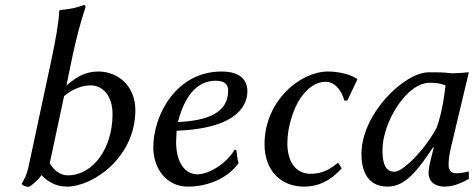

<svg xmlns="http://www.w3.org/2000/svg" viewBox="-20 -718 1849 749"><path d="M263 -500C279 -574 293 -627 313 -688C315 -695 313 -698 306 -698C279 -688 255 -682 214 -679L211 -676C210 -633 196 -558 180 -482L92 -71C84 -32 75 -21 64 0C70 6 80 11 93 11C108 2 130 -17 142 -35C165 -10 198 10 241 10C344 10 508 -105 508 -288C508 -383 440 -439 364 -439C316 -439 281 -421 239 -384ZM174 -81 230 -343C277 -383 322 -385 333 -385C383 -385 419 -342 419 -273C419 -139 343 -34 244 -34C213 -34 189 -56 174 -81Z M669 -208C927 -218 945 -324 945 -362C945 -405 918 -439 844 -439C667 -439 578 -269 578 -143C578 -61 629 10 713 10C797 10 872 -27 911 -82C906 -93 904 -120 902 -133L895 -134C867 -84 798 -38 750 -38C706 -38 667 -77 667 -166C667 -175 669 -200 669 -208ZM870 -364C870 -279 791 -247 674 -242C709 -377 773 -403 821 -403C855 -403 870 -390 870 -364Z M1249 -399C1284 -399 1310 -371 1324 -325L1335 -326L1374 -408L1372 -411C1348 -427 1304 -439 1259 -439C1205 -439 1143 -410 1094 -360C1049 -312 1012 -244 1012 -155C1012 -53 1075 10 1166 10C1220 10 1266 -10 1313 -61L1300 -82H1297C1256 -48 1224 -40 1191 -40C1138 -40 1101 -82 1101 -159C1101 -225 1125 -293 1150 -332C1178 -375 1214 -399 1249 -399Z M1738 -138 1809 -436C1803 -436 1794 -435 1784 -434C1766 -433 1745 -431 1733 -433C1706 -436 1693 -436 1653 -436C1557 -436 1390 -274 1390 -117C1390 -61 1408 10 1492 10C1563 10 1610 -55 1670 -144L1672 -142L1659 -90C1653 -64 1652 -52 1652 -43C1652 -4 1684 10 1714 10C1754 10 1788 -9 1809 -20V-46L1807 -49C1789 -44 1769 -42 1759 -42C1742 -42 1730 -52 1730 -74C1730 -90 1732 -111 1738 -138ZM1683 -219C1634 -129 1551 -48 1519 -48C1485 -48 1472 -77 1472 -133C1472 -239 1565 -395 1656 -395C1681 -395 1698 -393 1718 -385C1718 -385 1708 -283 1683 -219Z"/></svg>

Font: Libertinus Sans
Style: Italic
Weight: 400
Italic angle: -12°
Designer: Philipp H. Poll, Khaled Hosny
Foundry: Caleb Maclennan
Version: Version 7.050;RELEASE